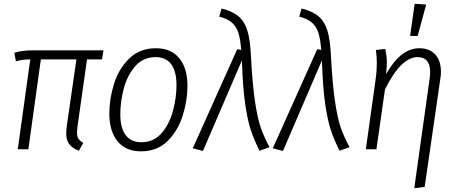

<svg xmlns="http://www.w3.org/2000/svg" viewBox="-20 -789 2421 1015"><path d="M389 -116Q387 -96 387 -89Q387 -68 394.5 -56Q402 -44 420 -34L397 8Q361 -6 345.5 -27.5Q330 -49 330 -85Q330 -94 332 -116L384 -475H196L130 0H74L140 -475Q118 -475 102 -473Q86 -471 64 -465L56 -510Q79 -517 102.5 -520Q126 -523 163 -523H527L519 -475H440Z M558 -189Q558 -267 583 -346.5Q608 -426 663.5 -480Q719 -534 804 -534Q884 -534 927.5 -481.5Q971 -429 971 -335Q971 -258 946 -178Q921 -98 866 -43.5Q811 11 725 11Q645 11 601.5 -42Q558 -95 558 -189ZM913 -339Q913 -412 885 -449.5Q857 -487 803 -487Q736 -487 694 -438Q652 -389 634 -320Q616 -251 616 -185Q616 -112 644.5 -74.5Q673 -37 727 -37Q793 -37 834.5 -85.5Q876 -134 894.5 -203.5Q913 -273 913 -339Z M1306 -502Q1314 -348 1327.5 -256Q1341 -164 1358.5 -114Q1376 -64 1405 -11L1352 8Q1324 -48 1306.5 -99.5Q1289 -151 1276 -240Q1263 -329 1259 -470L1053 9L999 -5L1234 -529L1255 -525Q1251 -581 1240.5 -614.5Q1230 -648 1206.5 -669Q1183 -690 1139 -701L1151 -744Q1209 -730 1241 -702.5Q1273 -675 1287.5 -628Q1302 -581 1306 -502Z M1729 -502Q1737 -348 1750.5 -256Q1764 -164 1781.5 -114Q1799 -64 1828 -11L1775 8Q1747 -48 1729.5 -99.5Q1712 -151 1699 -240Q1686 -329 1682 -470L1476 9L1422 -5L1657 -529L1678 -525Q1674 -581 1663.5 -614.5Q1653 -648 1629.5 -669Q1606 -690 1562 -701L1574 -744Q1632 -730 1664 -702.5Q1696 -675 1710.5 -628Q1725 -581 1729 -502Z M2251 -372Q2254 -392 2254 -408Q2254 -487 2187 -487Q2100 -487 2015 -316L1970 0H1914L1964 -357Q1972 -410 1972 -457Q1972 -492 1967 -525L2017 -530Q2020 -514 2022.5 -496.5Q2025 -479 2025 -460Q2025 -432 2021 -397Q2098 -534 2197 -534Q2251 -534 2281 -501Q2311 -468 2311 -409Q2311 -392 2308 -374L2225 199L2170 206ZM2172 -769 2233 -765 2188 -599H2148Z"/></svg>

Font: Fira Sans Condensed Light
Style: Italic
Weight: 300
Width: 3
Italic angle: -8°
Designer: Carrois Corporate & Edenspiekermann AG
Foundry: Carrois Corporate GbR & Edenspiekermann AG
Version: Version 4.203